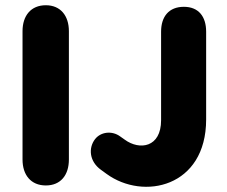

<svg xmlns="http://www.w3.org/2000/svg" viewBox="-20 -699 865 733"><path d="M155 9C212 9 243 -31 243 -90V-580C243 -639 211 -679 155 -679C98 -679 66 -639 66 -580V-90C66 -31 98 9 155 9ZM365 -51 387 -35C527 67 767 16 767 -243V-578C767 -636 738 -673 682 -673C625 -673 595 -636 595 -578V-240C595 -136 513 -124 456 -166L439 -178C408 -201 365 -196 343 -168C316 -133 322 -82 365 -51Z"/></svg>

Font: SN Pro Heavy
Style: Regular
Weight: 800
Designer: Tobias Whetton
Foundry: Supernotes
Version: Version 1.001;Glyphs 3.2 (3249)